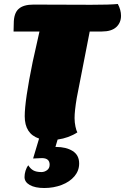

<svg xmlns="http://www.w3.org/2000/svg" viewBox="-20 -683 627 963"><path d="M587 -604Q587 -569 563 -547Q539 -525 491 -525H430L365 -192Q354 -126 354 -91Q354 -69 358.5 -48Q363 -27 368 -19Q325 9 269 17L258 54H261Q312 54 344.5 74.5Q377 95 377 137Q377 173 353.5 201Q330 229 289.5 244.5Q249 260 202 260Q156 260 129.5 245Q103 230 103 205Q103 190 108 173.5Q113 157 122 146Q132 163 147 171.5Q162 180 188 180Q203 180 216 170.5Q229 161 229 143Q229 110 190 110Q174 110 146 112L176 12Q104 -12 104 -100Q104 -178 144 -373L178 -525H48L49 -565Q49 -616 73 -638Q97 -660 148 -660L437 -659Q531 -659 571 -663Q587 -633 587 -604Z"/></svg>

Font: Sansita Black Italic
Style: Regular
Weight: 900
Italic angle: -11°
Designer: Pablo Cosgaya
Foundry: Omnibus-Type
Version: Version 1.006